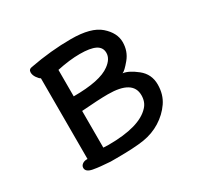

<svg xmlns="http://www.w3.org/2000/svg" viewBox="-117 -624 799 779"><g transform="rotate(-30 282.0 -234.5)"><path d="M219.2 -42Q365.2 -42 416 -98.1Q435.1 -118.2 435.1 -149.9Q435.1 -221.2 318.8 -221.2Q275.9 -221.2 194.8 -214.8V-43ZM194.8 -283.2Q318.8 -283.2 366.2 -318.8Q397.9 -341.8 397.9 -370.1Q397.9 -396 374 -408Q350.1 -419.9 301.8 -419.9Q253.9 -419.9 194.8 -407.2ZM220.2 21H191.9Q143.1 18.1 113 12.5Q83 6.8 83 -12.2Q83 -22 91.6 -28.6Q100.1 -35.2 112.8 -35.2H116.2V-413.1Q108.9 -417 100.3 -429.4Q91.8 -441.9 91.8 -454.1Q91.8 -469.2 106.9 -471.2Q207 -490.2 300.8 -490.2Q395 -490.2 436 -454.1Q477.1 -418 477.1 -375Q477.1 -332 450.9 -300.5Q424.8 -269 413.1 -265.1Q439.9 -262.2 477.1 -232.7Q514.2 -203.1 514.2 -154.8Q514.2 -107.9 490.5 -73.5Q466.8 -39.1 429.9 -16.1Q393.1 6.8 348.6 13.9Q304.2 21 220.2 21Z"/></g></svg>

Font: LXGW WenKai Screen
Style: Regular
Weight: 400
Designer: LXGW / Fontworks Inc.
Foundry: LXGW / Fontworks Inc.
Version: Version 1.510;January 18,2025